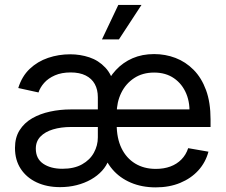

<svg xmlns="http://www.w3.org/2000/svg" viewBox="-20 -770 942 801"><path d="M230.5 10.7Q175.8 10.7 133.3 -9Q90.8 -28.8 66.7 -65.4Q42.5 -102.1 42.5 -152.8Q42.5 -196.3 61.8 -226.8Q81.1 -257.3 114 -276.4Q147 -295.4 188.7 -304.4Q230.5 -313.5 275.4 -313.5H809.1L769.5 -284.7Q774.4 -337.4 757.3 -378.7Q740.2 -419.9 705.8 -443.6Q671.4 -467.3 623 -467.3Q574.7 -467.3 539.6 -444.1Q504.4 -420.9 485.6 -382.1Q466.8 -343.3 466.8 -296.4V-251.5Q466.8 -193.4 486.8 -151.9Q506.8 -110.4 543.7 -87.9Q580.6 -65.4 629.9 -65.4Q664.1 -65.4 690.9 -75.4Q717.8 -85.4 736.8 -104.7Q755.9 -124 765.1 -151.9L849.6 -137.2Q837.9 -92.8 807.6 -59.3Q777.3 -25.9 731.9 -7.1Q686.5 11.7 629.9 11.7Q571.8 11.7 525.6 -8.1Q479.5 -27.8 449 -63.5Q418.5 -99.1 406.2 -146.5L416.5 -403.3Q434.1 -446.3 463.6 -478Q493.2 -509.8 533.2 -527.1Q573.2 -544.4 623 -544.4Q669.9 -544.4 712.2 -528.3Q754.4 -512.2 787.6 -478.8Q820.8 -445.3 839.6 -394Q858.4 -342.8 858.4 -272V-240.2H276.4Q234.4 -240.2 201.2 -230.2Q168 -220.2 148.7 -200.2Q129.4 -180.2 129.4 -149.9Q129.4 -107.9 160.4 -86.9Q191.4 -65.9 240.2 -65.9Q289.6 -65.9 322.5 -84.5Q355.5 -103 371.8 -133.1Q388.2 -163.1 388.2 -196.8V-364.3Q388.2 -396 375.5 -419.2Q362.8 -442.4 337.4 -455.1Q312 -467.8 274.9 -467.8Q236.8 -467.8 209 -455.6Q181.2 -443.4 164.3 -424.3Q147.5 -405.3 140.6 -384.3L56.2 -402.8Q71.3 -451.7 104 -482.7Q136.7 -513.7 180.7 -528.6Q224.6 -543.5 272.9 -543.5Q314.5 -543.5 352.8 -530.8Q391.1 -518.1 419.4 -488Q447.8 -458 458.5 -405.8L442.9 -103.5H433.6Q424.8 -78.6 405.8 -57.6Q386.7 -36.6 359.6 -21.2Q332.5 -5.9 299.8 2.4Q267.1 10.7 230.5 10.7ZM405.3 -605.5 473.6 -749.5H570.3L476.1 -605.5Z"/></svg>

Font: Inter 20pt
Style: Regular
Weight: 400
Version: Version 4.001;git-66647c0bb